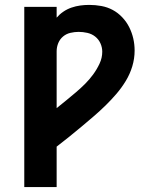

<svg xmlns="http://www.w3.org/2000/svg" viewBox="-20 -548 640 783"><path d="M79 215V-520H211V-476Q223 -490 238.5 -500.5Q254 -511 271.5 -517Q289 -523 307 -525.5Q325 -528 344 -528Q369 -528 393.5 -523.5Q418 -519 439.5 -507.5Q461 -496 478.5 -477.5Q496 -459 507 -437Q518 -415 523.5 -391Q529 -367 529 -342Q529 -309 519.5 -277.5Q510 -246 493 -218Q476 -190 455 -165.5Q434 -141 410.5 -118Q387 -95 362.5 -74Q338 -53 313 -32Q288 -11 262.5 9.5Q237 30 211 50V215ZM211 -107Q231 -123 250.5 -139Q270 -155 289.5 -171.5Q309 -188 327 -206Q345 -224 360 -244.5Q375 -265 386 -288.5Q397 -312 397 -337Q397 -355 389.5 -371.5Q382 -388 368 -399Q354 -410 336 -414Q318 -418 301 -418Q284 -418 267 -414Q250 -410 237 -399Q224 -388 217.5 -372Q211 -356 211 -339Z"/></svg>

Font: Iosevka SS04 XBd Ex
Style: Regular
Weight: 800
Width: 7
Monospace: yes
Designer: Belleve Invis
Foundry: Belleve Invis
Version: Version 19.0.0; ttfautohint (v1.8.4)